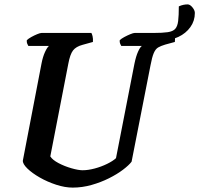

<svg xmlns="http://www.w3.org/2000/svg" viewBox="-20 -854 907 874"><path d="M311 0Q276 0 236 -13Q196 -26 161 -46Q126 -66 104.5 -87Q83 -108 84 -123L169 -565Q175 -596 185 -617.5Q195 -639 203 -645H109Q107 -648 104 -655Q101 -662 102 -671Q109 -678 122.5 -685.5Q136 -693 149.5 -698.5Q163 -704 169 -704H396Q399 -699 401.5 -688.5Q404 -678 403 -663L356 -650Q326 -642 312.5 -624.5Q299 -607 291 -564L209 -142Q219 -126 246.5 -111.5Q274 -97 305.5 -88Q337 -79 356 -79Q381 -79 411 -87Q441 -95 467.5 -108Q494 -121 508 -134L592 -564Q599 -598 608.5 -619Q618 -640 626 -645H532Q530 -648 527 -655Q524 -662 525 -671Q532 -678 546 -685.5Q560 -693 573.5 -698.5Q587 -704 593 -704H769Q772 -700 775 -689Q778 -678 776 -663L732 -651Q712 -645 700 -638Q688 -631 680 -612.5Q672 -594 665 -556L579 -118Q567 -102 540 -81.5Q513 -61 476 -42.5Q439 -24 396.5 -12Q354 0 311 0ZM716 -670Q695 -670 678 -678V-704Q720 -704 743.5 -707.5Q767 -711 777.5 -722.5Q788 -734 791 -758.5Q794 -783 794 -825Q805 -830 815 -832Q825 -834 834 -834Q845 -834 856 -820.5Q867 -807 867 -795Q867 -759 846.5 -730.5Q826 -702 792 -686Q758 -670 716 -670Z"/></svg>

Font: Texturina 72pt 72pt Regular
Style: Bold Italic
Weight: 700
Italic angle: -11°
Designer: Guillermo Torres Carreño
Foundry: Omnibus-Type
Version: Version 1.002; ttfautohint (v1.8.3)